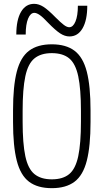

<svg xmlns="http://www.w3.org/2000/svg" viewBox="-20 -971 540 1001"><path d="M250 10Q176 10 131.5 -23.5Q87 -57 67.5 -133Q48 -209 48 -335V-395Q48 -522 67.5 -597.5Q87 -673 131.5 -706.5Q176 -740 250 -740Q324 -740 368.5 -706.5Q413 -673 432.5 -597.5Q452 -522 452 -395V-335Q452 -209 432.5 -133Q413 -57 368.5 -23.5Q324 10 250 10ZM250 -36Q308 -36 341 -63.5Q374 -91 388 -157Q402 -223 402 -337V-393Q402 -507 388 -573Q374 -639 341 -666.5Q308 -694 250 -694Q193 -694 159.5 -666.5Q126 -639 112 -573Q98 -507 98 -393V-337Q98 -223 112 -157Q126 -91 159.5 -63.5Q193 -36 250 -36ZM342 -781Q318 -781 293.5 -797Q269 -813 230 -853Q204 -881 187.5 -892.5Q171 -904 159 -904Q139 -904 126.5 -874Q114 -844 114 -791H65Q65 -867 89.5 -909Q114 -951 158 -951Q182 -951 206.5 -935.5Q231 -920 270 -880Q297 -853 313 -841Q329 -829 341 -829Q361 -829 373.5 -859Q386 -889 386 -941H435Q435 -866 410.5 -823.5Q386 -781 342 -781Z"/></svg>

Font: M PLUS Code Latin Light
Style: Regular
Weight: 300
Designer: Coji Morishita
Foundry: UNDERFOREST DESIGN
Version: Version 1.002; ttfautohint (v1.8.3)